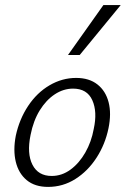

<svg xmlns="http://www.w3.org/2000/svg" viewBox="-20 -726 494 754"><path d="M169 8Q117 8 85 -18.5Q53 -45 42 -90.5Q31 -136 42 -193Q56 -258 90.5 -310Q125 -362 174.5 -391Q224 -420 279 -420Q330 -420 362.5 -394.5Q395 -369 406.5 -324.5Q418 -280 406 -222Q393 -159 359 -106.5Q325 -54 276 -23Q227 8 169 8ZM183 -35Q223 -35 257 -60Q291 -85 315 -127Q339 -169 348 -219Q363 -287 342.5 -332.5Q322 -378 267 -378Q229 -378 195 -355.5Q161 -333 136 -292.5Q111 -252 100 -196Q85 -123 107.5 -79Q130 -35 183 -35ZM247 -510 386 -706H454L293 -510Z"/></svg>

Font: Ysabeau Infant Light
Style: Italic
Weight: 300
Italic angle: -12°
Designer: Christian Thalmann (Catharsis Fonts)
Version: Version 2.001;gftools[0.9.30]; featfreeze: ss01,ss02,lnum